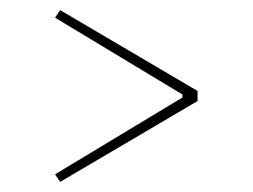

<svg xmlns="http://www.w3.org/2000/svg" viewBox="-20 -500 500 380"><path d="M99 -480 371 -320V-300L99 -140L89 -155L341 -307V-313L89 -465Z"/></svg>

Font: Kalnia ExtraLight
Style: Regular
Weight: 250
Designer: Frida Medrano
Foundry: Frida Medrano
Version: Version 1.105